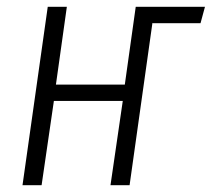

<svg xmlns="http://www.w3.org/2000/svg" viewBox="-20 -543 621 563"><path d="M581 -523 568 -475H428L427 -476L360 0H304L340 -247H138L102 0H46L120 -523H176L144 -295H346L378 -523Z"/></svg>

Font: Fira Sans Extra Condensed Light
Style: Italic
Weight: 300
Width: 3
Italic angle: -8°
Designer: Carrois Corporate & Edenspiekermann AG
Foundry: Carrois Corporate GbR & Edenspiekermann AG
Version: Version 4.203